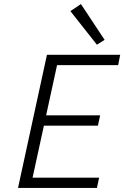

<svg xmlns="http://www.w3.org/2000/svg" viewBox="-20 -929 614 949"><path d="M497 -732 459 -708 328 -874 380 -909ZM564 -607H262L208 -359H475L464 -308H197L141 -51H470L459 0H69L212 -658H574Z"/></svg>

Font: EauTestInfant Semilight
Style: Italic
Weight: 300
Italic angle: -12°
Designer: Christian Thalmann (Catharsis Fonts)
Version: Version 0.001;PS 000.001;hotconv 1.0.88;makeotf.lib2.5.64775